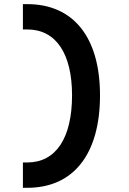

<svg xmlns="http://www.w3.org/2000/svg" viewBox="-20 -811 626 929"><path d="M90.8 97.7H111.8C335.4 97.7 463.9 -64.9 463.9 -349.6C463.9 -630.4 335.4 -791 111.8 -791H90.8V-668.5H111.8C251 -668.5 328.6 -551.8 328.6 -349.6C328.6 -143.6 251 -24.9 111.8 -24.9H90.8Z"/></svg>

Font: Cascadia Mono NF
Style: Bold
Weight: 700
Monospace: yes
Designer: Aaron Bell
Foundry: Saja Typeworks
Version: Version 2404.023